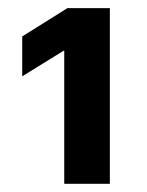

<svg xmlns="http://www.w3.org/2000/svg" viewBox="-20 -820 364 477"><path d="M139.6 -363.3V-693.8H137.7L35.2 -630.4V-729.5L147.5 -799.8H252.9V-363.3Z"/></svg>

Font: Inter Extra Bold
Style: Regular
Weight: 800
Designer: Rasmus Andersson
Foundry: rsms
Version: Version 4.000;git-3c8e0fc